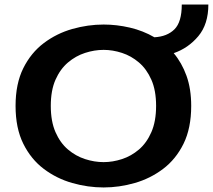

<svg xmlns="http://www.w3.org/2000/svg" viewBox="-20 -814 937 845"><path d="M436 11Q367 11 298.2 -8.5Q229.5 -28 173 -70.5Q116.5 -113 82.5 -181.5Q48.5 -250 48.5 -348Q48.5 -445.5 82.5 -513.8Q116.5 -582 173 -624.5Q229.5 -667 298.2 -686.5Q367 -706 436 -706Q493.5 -706 551.5 -692.5Q609.5 -679 659.5 -650Q715.5 -653 747.8 -685Q780 -717 780 -794H897Q897 -707.5 852.8 -654.8Q808.5 -602 744.5 -580Q780 -538 800.8 -480.5Q821.5 -423 821.5 -348Q821.5 -250 787.8 -181.5Q754 -113 697.5 -70.5Q641 -28 572.8 -8.5Q504.5 11 436 11ZM436 -100.5Q476 -100.5 516.8 -113.8Q557.5 -127 591.5 -156Q625.5 -185 646.2 -232.5Q667 -280 667 -348Q667 -416 646.2 -463Q625.5 -510 591.5 -539Q557.5 -568 516.8 -581.2Q476 -594.5 436 -594.5Q395.5 -594.5 354.5 -581.2Q313.5 -568 279.2 -539Q245 -510 224.2 -463Q203.5 -416 203.5 -348Q203.5 -280 224.2 -232.5Q245 -185 279.2 -156Q313.5 -127 354.5 -113.8Q395.5 -100.5 436 -100.5Z"/></svg>

Font: Trispace SemiExpanded SemiBold
Style: Regular
Weight: 600
Width: 6
Designer: Tyler Finck
Foundry: Etcetera Type Company
Version: Version 1.210; ttfautohint (v1.8.3)